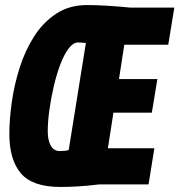

<svg xmlns="http://www.w3.org/2000/svg" viewBox="-20 -730 710 760"><path d="M568 0H372Q323 6 286 8Q249 10 219 10Q109 10 63 -43.5Q17 -97 17 -200Q17 -256 26.5 -324.5Q36 -393 57.5 -461Q79 -529 114.5 -585Q150 -641 202 -675.5Q254 -710 325 -710Q362 -710 409 -707Q456 -704 494 -700H670L646 -553H472L451 -417H603L581 -284H429L407 -143H591ZM252 -136 320 -560Q315 -560 307 -561Q299 -562 289 -562Q270 -562 252 -538.5Q234 -515 219 -475.5Q204 -436 193 -389Q182 -342 175.5 -295Q169 -248 169 -210Q169 -175 181 -153.5Q193 -132 217 -132Q237 -132 252 -136Z"/></svg>

Font: Georama Condensed ExtraBold
Style: Italic
Weight: 800
Width: 3
Italic angle: -9°
Designer: Jean-Baptiste Levee
Foundry: Production Type
Version: Version 1.000